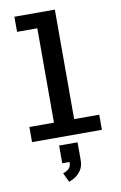

<svg xmlns="http://www.w3.org/2000/svg" viewBox="-108 -809 716 1138"><g transform="rotate(-10 250.0 -240.0)"><path d="M37 0V-91H185V-659H63V-750H306.5V-91H457.5V0ZM191.5 154.5V48H302.5V154.5Q302.5 191.5 286.2 215.5Q270 239.5 248.8 252.5Q227.5 265.5 212.5 269.5L186.5 213.5Q202 210 218.8 197.5Q235.5 185 235.5 154.5Z"/></g></svg>

Font: Trispace Medium
Style: Regular
Weight: 500
Designer: Tyler Finck
Foundry: Etcetera Type Company
Version: Version 1.210; ttfautohint (v1.8.3)